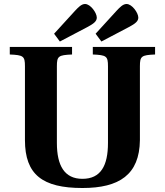

<svg xmlns="http://www.w3.org/2000/svg" viewBox="-20 -927 826 962"><path d="M251 -758 280 -719 417 -791C451 -809 465 -821 465 -839C465 -862 434 -907 406 -907C388 -907 372 -890 356 -873ZM459 -758 488 -719 625 -791C659 -809 673 -821 673 -839C673 -862 642 -907 614 -907C596 -907 580 -890 564 -873ZM29 -654C97 -651 105 -646 105 -595V-225C105 -52 193 15 393 15C578 15 679 -52 681 -225V-595C681 -646 689 -651 757 -654V-692H445V-654C513 -651 521 -646 521 -595V-211C521 -97 485 -31 393 -31C303 -31 265 -97 265 -211V-595C265 -646 273 -651 341 -654V-692H29Z"/></svg>

Font: Heuristica
Style: Bold
Weight: 700
Version: Version 1.0.1